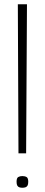

<svg xmlns="http://www.w3.org/2000/svg" viewBox="-20 -878 210 904"><path d="M67 -156 64 -858H107L103 -156ZM85 6Q78 6 71.5 4Q65 2 61.5 -4Q58 -10 58 -22Q58 -40 66 -44.5Q74 -49 85 -49Q97 -49 105 -44.5Q113 -40 113 -22Q113 -10 109.5 -4Q106 2 99.5 4Q93 6 85 6Z"/></svg>

Font: Matangi Light
Style: Regular
Weight: 300
Designer: Prashant Pant
Foundry: The Graphic Ant
Version: Version 3.002